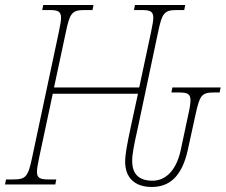

<svg xmlns="http://www.w3.org/2000/svg" viewBox="-40 -734 898 764"><path d="M564 10C632 10 683 -29 707 -136L738 -278C755 -355 762 -366 812 -366H834L838 -386H646L642 -366H672C705 -366 718 -361 718 -335C718 -322 715 -303 709 -277L679 -136C660 -50 615 -15 567 -15C514 -15 486 -40 486 -94C486 -122 493 -156 509 -228L589 -606C605 -683 614 -694 664 -694H693L697 -714H497L493 -694H524C557 -694 570 -689 570 -663C570 -650 566 -632 561 -606L514 -386H175L222 -606C238 -683 247 -694 297 -694H328L332 -714H132L128 -694H157C190 -694 203 -689 203 -663C203 -650 199 -632 194 -606L88 -108C72 -31 63 -20 13 -20H-16L-20 0H180L184 -20H153C120 -20 107 -25 107 -51C107 -64 111 -82 116 -108L170 -361H509L480 -227C465 -156 458 -119 458 -91C458 -26 497 10 564 10Z"/></svg>

Font: Noto Serif Condensed Thin
Style: Italic
Weight: 100
Width: 3
Italic angle: -12°
Designer: Monotype Design Team
Foundry: Monotype Imaging Inc.
Version: Version 2.013